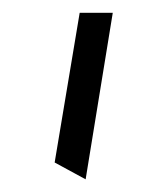

<svg xmlns="http://www.w3.org/2000/svg" viewBox="-20 -790 261 300"><path d="M113.8 -509.8 65.4 -536.1 104.5 -770H156.2Z"/></svg>

Font: Pinar-FD Medium
Style: Regular
Weight: 500
Designer: Amin Abedi
Version: Version 3.000